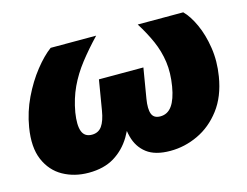

<svg xmlns="http://www.w3.org/2000/svg" viewBox="-79 -647 1002 780"><g transform="rotate(-15 422.5 -257.0)"><path d="M206.5 7.8Q146.5 7.8 99.1 -18.6Q51.8 -44.9 28.8 -98.4Q5.9 -151.9 19.5 -233.4Q29.8 -295.9 57.1 -352.8Q84.5 -409.7 119.6 -454.1Q154.8 -498.5 187.5 -522.5H378.9Q336.4 -478 303 -435.1Q269.5 -392.1 247.8 -345.7Q226.1 -299.3 216.3 -243.2Q208 -190.9 218 -164.6Q228 -138.2 258.8 -138.2Q286.1 -138.2 301 -159.2Q315.9 -180.2 322.8 -222.2L343.8 -348.1H530.8L509.8 -222.2Q502.9 -180.2 511 -159.2Q519 -138.2 546.4 -138.2Q577.1 -138.2 595.9 -164.6Q614.7 -190.9 623.5 -243.2Q632.8 -299.3 626.2 -345.7Q619.6 -392.1 600.6 -435.3Q581.5 -478.5 553.7 -522.5H745.1Q769.5 -498.5 789.8 -454.1Q810.1 -409.7 818.8 -352.8Q827.6 -295.9 817.4 -233.4Q804.2 -151.9 763.4 -98.4Q722.7 -44.9 666.5 -18.6Q610.4 7.8 549.8 7.8Q486.3 7.8 451.2 -19Q416 -45.9 404.1 -92Q392.1 -138.2 397.5 -196.3H426.8Q413.6 -138.2 386 -92Q358.4 -45.9 314.5 -19Q270.5 7.8 206.5 7.8Z"/></g></svg>

Font: Inter 28pt Black
Style: Italic
Weight: 900
Italic angle: -9.3988°
Designer: Rasmus Andersson
Foundry: rsms
Version: Version 4.001;git-66647c0bb